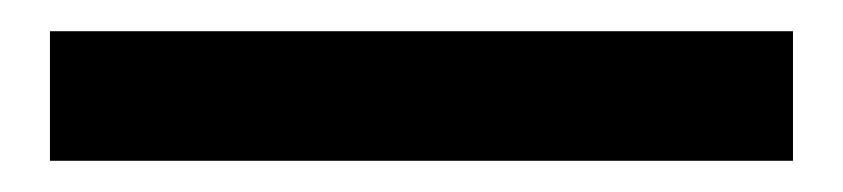

<svg xmlns="http://www.w3.org/2000/svg" viewBox="-20 37 540 123"><path d="M12 140V57H488V140Z"/></svg>

Font: Font
Style: ¶
Weight: 700
Designer: Paul D. Hunt
Foundry: Adobe Systems Incorporated
Version: Version 3.000